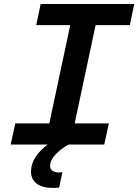

<svg xmlns="http://www.w3.org/2000/svg" viewBox="-20 -718 690 954"><path d="M56 -105H225L329 -593H160L182 -698H647L625 -593H455L351 -105H521L498 0H321Q283 21 256 49.5Q229 78 229 107Q229 123 241.5 131Q254 139 270 139Q282 139 290 137L274 214Q256 216 246 216Q191 216 162.5 194.5Q134 173 134 135Q134 97 156.5 62.5Q179 28 217 0H33Z"/></svg>

Font: Azeret Mono Medium
Style: Italic
Weight: 500
Italic angle: -12°
Designer: Martin Vácha
Foundry: Displaay
Version: Version 1.000; Glyphs 3.0.3, build 3074